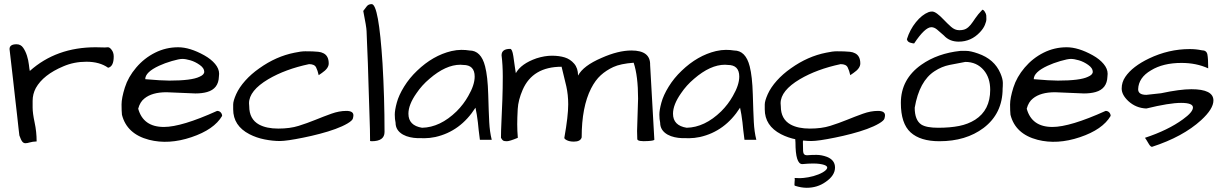

<svg xmlns="http://www.w3.org/2000/svg" viewBox="-20 -686 5957 934"><path d="M505.9 -356.4Q464.8 -385.7 400.4 -385.7Q339.8 -385.7 288.1 -363.3Q190.4 -322.3 154.3 -257.8Q138.7 -228.5 138.7 -195.3Q138.7 -189.5 138.7 -162.6Q138.7 -135.7 148.4 -90.3Q158.2 -44.9 158.2 2Q137.7 2.9 125 6.8Q112.3 10.7 103.5 10.7Q94.7 10.7 88.4 2.9Q82 -4.9 74.2 -27.3Q73.2 -33.2 70.3 -60.5Q67.4 -87.9 63 -127Q58.6 -166 53.2 -212.4Q47.9 -258.8 43 -303.7Q32.2 -401.4 26.4 -447.3Q26.4 -470.7 60.5 -470.7Q81.1 -470.7 92.8 -453.6Q104.5 -436.5 111.3 -414.6Q118.2 -392.6 120.6 -371.1Q123 -349.6 125 -340.8Q253.9 -456.1 445.3 -456.1Q466.8 -456.1 490.2 -455.1Q496.1 -456.1 504.9 -456.1Q513.7 -456.1 522.5 -444.3Q533.2 -430.7 533.2 -411.1Q533.2 -362.3 505.9 -356.4Z M777.3 -68.4Q863.3 -68.4 1036.1 -146.5Q1046.9 -146.5 1053.7 -139.2Q1060.5 -131.8 1060.5 -122.1Q1021.5 -55.7 911.1 -18.6Q800.8 18.6 705.1 -5.9Q596.7 -34.2 573.2 -127.9Q571.3 -146.5 571.3 -177.7Q571.3 -209 587.4 -260.3Q603.5 -311.5 642.6 -357.4Q681.6 -403.3 734.4 -429.7Q787.1 -456.1 846.7 -456.1Q903.3 -456.1 973.6 -417Q1006.8 -398.4 1026.4 -375Q1045.9 -351.6 1045.9 -327.1Q1045.9 -320.3 1044.9 -313.5Q1043 -253.9 987.3 -238.3Q962.9 -231.4 930.7 -231.4L790 -237.3Q719.7 -237.3 682.6 -207Q661.1 -190.4 652.3 -157.2Q676.8 -68.4 777.3 -68.4ZM753.9 -366.2Q686.5 -335 686.5 -300.8Q764.6 -293.9 803.7 -293.9Q912.1 -293.9 950.2 -312.5Q973.6 -322.3 973.6 -336.9Q973.6 -354.5 951.7 -370.1Q929.7 -385.7 906.2 -392.6Q882.8 -399.4 867.2 -399.4Q851.6 -399.4 816.4 -389.2Q781.2 -378.9 753.9 -366.2Z M1699.2 -125Q1699.2 -120.1 1696.8 -109.9Q1694.3 -99.6 1670.4 -85.4Q1646.5 -71.3 1611.8 -58.6Q1577.1 -45.9 1536.1 -35.2Q1495.1 -24.4 1456.1 -16.6Q1375 0 1340.8 0Q1306.6 0 1267.1 -7.8Q1227.5 -15.6 1193.4 -33.2Q1114.3 -74.2 1114.3 -154.3Q1114.3 -160.2 1114.3 -177.7Q1114.3 -195.3 1128.9 -228Q1143.6 -260.7 1172.9 -293.5Q1202.1 -326.2 1241.2 -353.5Q1323.2 -412.1 1413.1 -429.7Q1444.3 -436.5 1465.3 -436.5Q1486.3 -436.5 1500 -436Q1513.7 -435.5 1528.3 -434.1Q1543 -432.6 1553.7 -426.8Q1579.1 -414.1 1579.1 -377Q1579.1 -353.5 1545.9 -331.1Q1537.1 -325.2 1530.3 -320.3Q1525.4 -342.8 1517.6 -358.4Q1509.8 -374 1483.4 -374Q1368.2 -349.6 1285.2 -300.8Q1191.4 -245.1 1191.4 -183.6Q1191.4 -176.8 1192.4 -168.9Q1192.4 -106.4 1240.2 -80.1Q1276.4 -60.5 1333.5 -60.5Q1390.6 -60.5 1432.6 -73.7Q1474.6 -86.9 1514.2 -103Q1553.7 -119.1 1591.8 -132.8Q1629.9 -146.5 1664.6 -146.5Q1699.2 -146.5 1699.2 -125Z M1747.1 -632.8Q1755.9 -644.5 1764.2 -655.3Q1772.5 -666 1788.1 -666Q1822.3 -666 1840.8 -377.9Q1850.6 -210.9 1850.6 -43.9Q1850.6 1 1788.1 1L1780.3 0Q1780.3 -50.8 1777.3 -129.9Q1774.4 -209 1772.9 -267.6Q1771.5 -326.2 1769.5 -378.9Q1767.6 -431.6 1765.6 -473.1Q1763.7 -514.6 1763.2 -534.7Q1762.7 -554.7 1747.1 -632.8Z M2293 -162.1Q2219.7 -46.9 2097.7 -19.5Q2069.3 -13.7 2046.4 -13.7Q2023.4 -13.7 2008.3 -14.2Q1993.2 -14.6 1974.6 -18.6Q1956.1 -22.5 1940.4 -31.2Q1904.3 -51.8 1904.3 -88.9Q1900.4 -106.4 1900.4 -128.4Q1900.4 -150.4 1910.2 -186.5Q1919.9 -222.7 1945.8 -264.6Q1971.7 -306.6 2008.8 -341.8Q2085.9 -416 2175.8 -437.5Q2202.1 -443.4 2224.1 -443.4Q2246.1 -443.4 2263.7 -440.4Q2320.3 -440.4 2339.8 -363.3Q2352.5 -314.5 2355 -227.1Q2357.4 -139.6 2359.9 -92.3Q2362.3 -44.9 2372.1 -5.9H2314.5Q2310.5 -32.2 2308.6 -52.7Q2306.6 -73.2 2304.7 -90.8Q2299.8 -131.8 2293 -162.1ZM2289.1 -313.5Q2289.1 -370.1 2233.4 -370.1Q2226.6 -371.1 2219.7 -371.1Q2148.4 -371.1 2069.3 -302.7Q2032.2 -271.5 2005.9 -232.4Q1966.8 -176.8 1966.8 -132.8Q1966.8 -75.2 2033.2 -64.5Q2121.1 -66.4 2201.2 -144.5Q2235.4 -178.7 2257.8 -218.8Q2289.1 -272.5 2289.1 -313.5Z M2499 -15.6Q2459 1 2445.8 1Q2432.6 1 2427.7 -2Q2422.9 -4.9 2417 -15.6Q2417 -47.9 2419.4 -96.7Q2421.9 -145.5 2423.8 -201.2Q2425.8 -256.8 2425.8 -313.5Q2425.8 -370.1 2419.9 -417Q2419.9 -448.2 2461.9 -448.2Q2471.7 -448.2 2477.1 -413.1Q2482.4 -377.9 2484.9 -358.4Q2487.3 -338.9 2489.3 -330.1Q2514.6 -376 2589.8 -402.3Q2629.9 -415 2665 -415Q2700.2 -415 2727.1 -406.7Q2753.9 -398.4 2772.9 -376.5Q2792 -354.5 2792 -318.4Q2817.4 -366.2 2906.2 -404.3Q2987.3 -440.4 3051.8 -440.4Q3144.5 -440.4 3142.6 -370.1L3163.1 -6.8Q3163.1 -2 3134.8 0Q3080.1 3.9 3080.1 -9.8Q3079.1 -29.3 3079.1 -48.8L3084 -206.1Q3084 -316.4 3062.5 -380.9Q2998 -376 2963.4 -359.9Q2928.7 -343.8 2902.3 -319.8Q2876 -295.9 2855.5 -255.9Q2809.6 -166 2809.6 -17.6Q2803.7 2.9 2771.5 2.9Q2750 2.9 2736.3 -4.4Q2722.7 -11.7 2725.6 -17.6Q2744.1 -121.1 2744.1 -178.7Q2744.1 -224.6 2734.9 -266.1Q2725.6 -307.6 2711.9 -361.3Q2571.3 -361.3 2522.5 -249Q2501 -199.2 2498.5 -155.8Q2496.1 -112.3 2496.1 -81.5Q2496.1 -50.8 2499 -15.6Z M3580.1 -162.1Q3506.8 -46.9 3384.8 -19.5Q3356.4 -13.7 3333.5 -13.7Q3310.5 -13.7 3295.4 -14.2Q3280.3 -14.6 3261.7 -18.6Q3243.2 -22.5 3227.5 -31.2Q3191.4 -51.8 3191.4 -88.9Q3187.5 -106.4 3187.5 -128.4Q3187.5 -150.4 3197.3 -186.5Q3207 -222.7 3232.9 -264.6Q3258.8 -306.6 3295.9 -341.8Q3373 -416 3462.9 -437.5Q3489.3 -443.4 3511.2 -443.4Q3533.2 -443.4 3550.8 -440.4Q3607.4 -440.4 3627 -363.3Q3639.6 -314.5 3642.1 -227.1Q3644.5 -139.6 3647 -92.3Q3649.4 -44.9 3659.2 -5.9H3601.6Q3597.7 -32.2 3595.7 -52.7Q3593.8 -73.2 3591.8 -90.8Q3586.9 -131.8 3580.1 -162.1ZM3576.2 -313.5Q3576.2 -370.1 3520.5 -370.1Q3513.7 -371.1 3506.8 -371.1Q3435.5 -371.1 3356.4 -302.7Q3319.3 -271.5 3293 -232.4Q3253.9 -176.8 3253.9 -132.8Q3253.9 -75.2 3320.3 -64.5Q3408.2 -66.4 3488.3 -144.5Q3522.5 -178.7 3544.9 -218.8Q3576.2 -272.5 3576.2 -313.5Z M4285.2 -125Q4285.2 -120.1 4282.7 -109.9Q4280.3 -99.6 4256.3 -85.4Q4232.4 -71.3 4197.8 -58.6Q4163.1 -45.9 4122.1 -35.2Q4081.1 -24.4 4042 -16.6Q3960.9 0 3926.8 0Q3892.6 0 3853 -7.8Q3813.5 -15.6 3779.3 -33.2Q3700.2 -74.2 3700.2 -154.3Q3700.2 -160.2 3700.2 -177.7Q3700.2 -195.3 3714.8 -228Q3729.5 -260.7 3758.8 -293.5Q3788.1 -326.2 3827.1 -353.5Q3909.2 -412.1 3999 -429.7Q4030.3 -436.5 4051.3 -436.5Q4072.3 -436.5 4085.9 -436Q4099.6 -435.5 4114.3 -434.1Q4128.9 -432.6 4139.6 -426.8Q4165 -414.1 4165 -377Q4165 -353.5 4131.8 -331.1Q4123 -325.2 4116.2 -320.3Q4111.3 -342.8 4103.5 -358.4Q4095.7 -374 4069.3 -374Q3954.1 -349.6 3871.1 -300.8Q3777.3 -245.1 3777.3 -183.6Q3777.3 -176.8 3778.3 -168.9Q3778.3 -106.4 3826.2 -80.1Q3862.3 -60.5 3919.4 -60.5Q3976.6 -60.5 4018.6 -73.7Q4060.5 -86.9 4100.1 -103Q4139.6 -119.1 4177.7 -132.8Q4215.8 -146.5 4250.5 -146.5Q4285.2 -146.5 4285.2 -125ZM3848.6 -7.8Q3848.6 -27.3 3860.4 -27.3Q3872.1 -27.3 3880.9 -14.2Q3889.6 -1 3885.7 2Q3885.7 28.3 3886.7 48.8Q3887.7 69.3 3905.3 69.3Q3926.8 67.4 3951.7 67.4Q3976.6 67.4 4002.9 77.1Q4042 92.8 4042 128.9Q4042 168 3996.1 199.2Q3956.1 227.5 3904.3 227.5Q3877.9 227.5 3847.7 217.8Q3844.7 217.8 3844.7 212.9Q3844.7 208 3845.2 201.2Q3845.7 194.3 3846.2 188Q3846.7 181.6 3844.7 179.7Q3855.5 180.7 3871.1 180.7Q3886.7 180.7 3912.1 176.3Q3937.5 171.9 3960.9 162.6Q3984.4 153.3 3996.1 142.6Q4021.5 119.1 3966.8 111.3Q3955.1 109.4 3934.6 109.4Q3914.1 109.4 3882.8 112.3Q3849.6 112.3 3849.6 6.8Q3848.6 -2 3848.6 -7.8Z M4362.3 -185.5Q4362.3 -300.8 4461.9 -371.1Q4541 -426.8 4652.3 -438.5Q4658.2 -438.5 4679.7 -438.5Q4701.2 -438.5 4737.3 -425.8Q4817.4 -398.4 4846.7 -329.1Q4858.4 -301.8 4858.4 -282.7Q4858.4 -263.7 4857.4 -255.9Q4857.4 -133.8 4764.6 -63.5Q4678.7 1 4549.8 1Q4457 1 4409.7 -42Q4362.3 -85 4362.3 -185.5ZM4429.7 -162.1Q4429.7 -101.6 4461.9 -80.1Q4486.3 -64.5 4543.9 -64.5Q4601.6 -64.5 4645.5 -73.2Q4689.5 -82 4723.6 -103.5Q4796.9 -150.4 4796.9 -249Q4796.9 -307.6 4765.6 -344.7Q4731.4 -384.8 4675.8 -384.8Q4637.7 -377.9 4599.1 -370.1Q4560.5 -362.3 4526.4 -339.8Q4452.1 -292 4429.7 -162.1ZM4510.7 -553.7Q4479.5 -553.7 4426.8 -474.6Q4420.9 -474.6 4407.7 -478.5Q4394.5 -482.4 4391.6 -495.1Q4406.2 -542 4435.5 -578.1Q4464.8 -614.3 4497.1 -627Q4504.9 -629.9 4514.6 -629.9Q4524.4 -629.9 4538.6 -619.6Q4552.7 -609.4 4570.3 -590.8Q4587.9 -572.3 4606.4 -555.7Q4625 -539.1 4646 -539.1Q4667 -539.1 4679.2 -545.9Q4691.4 -552.7 4701.7 -565.4Q4711.9 -578.1 4724.1 -596.7Q4736.3 -615.2 4758.8 -638.7Q4764.6 -638.7 4771 -628.4Q4777.3 -618.2 4777.8 -610.8Q4778.3 -603.5 4778.3 -592.8Q4778.3 -582 4771 -564.5Q4763.7 -546.9 4747.1 -529.3Q4704.1 -483.4 4643.6 -483.4Q4598.6 -483.4 4571.3 -513.7Q4551.8 -531.2 4538.1 -542.5Q4524.4 -553.7 4510.7 -553.7Z M5099.6 -68.4Q5185.5 -68.4 5358.4 -146.5Q5369.1 -146.5 5376 -139.2Q5382.8 -131.8 5382.8 -122.1Q5343.8 -55.7 5233.4 -18.6Q5123 18.6 5027.3 -5.9Q4918.9 -34.2 4895.5 -127.9Q4893.6 -146.5 4893.6 -177.7Q4893.6 -209 4909.7 -260.3Q4925.8 -311.5 4964.8 -357.4Q5003.9 -403.3 5056.6 -429.7Q5109.4 -456.1 5168.9 -456.1Q5225.6 -456.1 5295.9 -417Q5329.1 -398.4 5348.6 -375Q5368.2 -351.6 5368.2 -327.1Q5368.2 -320.3 5367.2 -313.5Q5365.2 -253.9 5309.6 -238.3Q5285.2 -231.4 5252.9 -231.4L5112.3 -237.3Q5042 -237.3 5004.9 -207Q4983.4 -190.4 4974.6 -157.2Q4999 -68.4 5099.6 -68.4ZM5076.2 -366.2Q5008.8 -335 5008.8 -300.8Q5086.9 -293.9 5126 -293.9Q5234.4 -293.9 5272.5 -312.5Q5295.9 -322.3 5295.9 -336.9Q5295.9 -354.5 5273.9 -370.1Q5252 -385.7 5228.5 -392.6Q5205.1 -399.4 5189.5 -399.4Q5173.8 -399.4 5138.7 -389.2Q5103.5 -378.9 5076.2 -366.2Z M5775.4 -252Q5882.8 -252 5882.8 -197.3Q5882.8 -156.2 5823.2 -101.6Q5734.4 -20.5 5584 28.3Q5577.1 28.3 5568.8 14.6Q5560.5 1 5556.2 -6.3Q5551.8 -13.7 5549.8 -15.6Q5662.1 -52.7 5734.4 -105.5Q5783.2 -140.6 5783.2 -163.1Q5783.2 -185.5 5725.6 -185.5Q5668 -185.5 5556.6 -158.2Q5505.9 -160.2 5468.8 -194.3Q5436.5 -224.6 5436.5 -255.4Q5436.5 -286.1 5454.1 -312Q5471.7 -337.9 5501 -360.4Q5530.3 -382.8 5569.3 -401.4Q5665 -447.3 5767.6 -447.3Q5797.9 -447.3 5826.2 -441.4Q5849.6 -441.4 5853.5 -420.9Q5857.4 -400.4 5857.4 -353.5Q5799.8 -379.9 5727.5 -379.9Q5637.7 -379.9 5579.1 -343.8Q5518.6 -308.6 5516.6 -252Q5516.6 -224.6 5556.6 -224.6L5627.9 -232.4Q5719.7 -252 5775.4 -252Z"/></svg>

Font: Architects Daughter
Style: Regular
Weight: 400
Designer: Kimberly Geswein
Foundry: Kimberly Geswein
Version: Version 1.003 2010